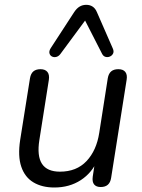

<svg xmlns="http://www.w3.org/2000/svg" viewBox="-20 -787 601 815"><path d="M210.5 8.9Q158.5 8.9 122.1 -12.8Q85.6 -34.5 70.4 -79.2Q55.1 -123.9 65.6 -192.8L107.3 -454.9Q110.7 -474.8 121.8 -484.1Q133 -493.3 151.9 -493.3Q171.8 -493.3 181.3 -481.6Q190.7 -470 187.3 -447.6L147.1 -192.7Q136.4 -125 158.2 -91.6Q180 -58.3 234.6 -58.3Q304.9 -58.3 347.3 -103.2Q389.7 -148.2 401.3 -223.3L437.5 -454.9Q440.9 -474.8 452.1 -484.1Q463.2 -493.3 482.2 -493.3Q502.5 -493.3 511.7 -481.9Q521 -470.5 517.6 -448.7L451.7 -31.9Q445.8 6.9 407.5 6.9Q388.6 6.9 379.6 -4Q370.7 -15 373.6 -36.9L386.8 -124.2L395.9 -111.5Q371.5 -53.9 323.1 -22.5Q274.8 8.9 210.5 8.9ZM458.9 -581Q464.3 -568.8 460.1 -560Q456 -551.3 446.9 -547.2Q437.9 -543.1 428.3 -545.5Q418.8 -548 413.5 -558.2L341.2 -699.7L235.6 -556.8Q228.2 -547.5 218.2 -545.2Q208.2 -543 200.1 -547.4Q192.1 -551.8 189.9 -561Q187.7 -570.3 195 -582.1L294.4 -734.9Q305.2 -751.5 317.9 -759Q330.5 -766.5 346.1 -766.5Q361.7 -766.5 373.1 -759Q384.6 -751.5 391.4 -735.4Z"/></svg>

Font: Nunito ExtraLight
Style: Italic
Weight: 200
Italic angle: -9°
Designer: Vernon Adams
Foundry: Vernon Adams
Version: Version 3.602